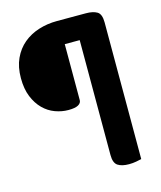

<svg xmlns="http://www.w3.org/2000/svg" viewBox="-105 -690 708 844"><g transform="rotate(-15 248.5 -268.0)"><path d="M366 -613Q398 -613 416.5 -602Q435 -591 435 -553V69Q427 71 411 74Q395 77 378 77Q345 77 327 65Q309 53 309 17V-506H241V-251Q241 -238 227 -230Q213 -222 182 -222Q152 -222 122 -233Q92 -244 68.5 -267.5Q45 -291 30.5 -326.5Q16 -362 16 -411Q16 -462 33.5 -500Q51 -538 81 -563Q111 -588 150.5 -600.5Q190 -613 234 -613Z"/></g></svg>

Font: Baloo Da 2 SemiBold
Style: Regular
Weight: 600
Designer: Noopur Datye, Sulekha Rajkumar and Ek Type
Foundry: Ek Type
Version: Version 1.640;hotconv 1.0.111;makeotfexe 2.5.65597; ttfautoh